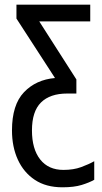

<svg xmlns="http://www.w3.org/2000/svg" viewBox="-20 -557 436 817"><path d="M246 240Q176 240 128.5 208.5Q81 177 56 122.5Q31 68 31 -2Q31 -111 82 -164.5Q133 -218 214 -225L50 -478V-537H364V-466H147L305 -219V-159H266Q193 -159 154.5 -121Q116 -83 116 -2Q116 77 151 121.5Q186 166 250 166Q293 166 325.5 154Q358 142 381 129V208Q360 220 327.5 230Q295 240 246 240Z"/></svg>

Font: Avrile Sans Condensed
Style: Regular
Weight: 400
Width: 3
Designer: Monotype Design Team
Foundry: Monotype Imaging Inc.
Version: Version 2.001;September 10, 2019;FontCreator 11.5.0.2425 64-